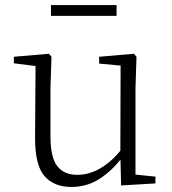

<svg xmlns="http://www.w3.org/2000/svg" viewBox="-20 -727 683 761"><path d="M263 14Q193 14 155.5 -30Q118 -74 119 -185L121 -478L140 -463L35 -476V-502L174 -514L184 -502L180 -377V-188Q180 -103 207 -68.5Q234 -34 286 -34Q334 -34 379.5 -61Q425 -88 463 -137L482 -103H464Q425 -51 375 -18.5Q325 14 263 14ZM460 8 457 -116V-117L458 -467L373 -475V-502L511 -514L521 -502L517 -377V-35L596 -27V0ZM182 -664V-707H442V-664Z"/></svg>

Font: Noto Serif HK
Style: Regular
Weight: 200
Designer: Ryoko NISHIZUKA 西塚涼子 (kana & ideographs); Frank Grießhammer (Latin, Greek & Cyrillic); Wenlong ZHANG 张文龙 (bopomofo); San
Foundry: Adobe
Version: Version 2.001;hotconv 1.1.0;makeotfexe 2.6.0